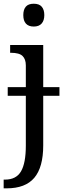

<svg xmlns="http://www.w3.org/2000/svg" viewBox="-32 -780 352 1040"><path d="M202.1 -536.1V-308.1H290V-261.2H202.1V7.8Q202.1 126 153.8 183.1Q105.5 240.2 3.9 240.2H-12.2V192.9H-4.9Q55.7 192.9 81.8 148.2Q107.9 103.5 107.9 8.8V-261.2H9.8V-308.1H107.9V-425.8Q107.9 -459.5 90.1 -476.8Q72.3 -494.1 26.9 -494.1H22.9V-536.1ZM150.9 -759.8Q180.7 -759.8 194.3 -743.4Q208 -727.1 208 -698.2Q208 -668.9 193.6 -652.6Q179.2 -636.2 150.9 -636.2Q123 -636.2 108.6 -651.9Q94.2 -667.5 94.2 -698.2Q94.2 -728 107.9 -743.9Q121.6 -759.8 150.9 -759.8Z"/></svg>

Font: Droid Serif
Style: Regular
Weight: 400
Designer: Monotype Design team
Foundry: Monotype Imaging Inc.
Version: Version 1.03